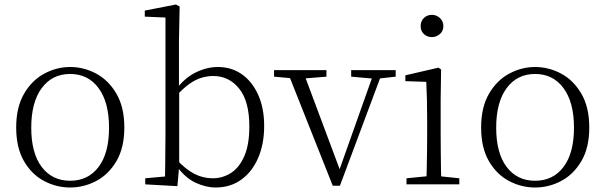

<svg xmlns="http://www.w3.org/2000/svg" viewBox="-20 -820 2693 854"><path d="M292 14Q231 14 176 -15Q121 -44 86.5 -103.5Q52 -163 52 -253Q52 -343 87 -403Q122 -463 177 -492.5Q232 -522 292 -522Q353 -522 408 -492.5Q463 -463 498 -403Q533 -343 533 -253Q533 -163 498 -103.5Q463 -44 408 -15Q353 14 292 14ZM292 -16Q372 -16 418.5 -77.5Q465 -139 465 -252Q465 -365 418.5 -428Q372 -491 292 -491Q212 -491 165.5 -428Q119 -365 119 -252Q119 -139 165.5 -77.5Q212 -16 292 -16Z M626 0V-27L714 -35Q715 -63 715 -97Q715 -131 715.5 -165Q716 -199 716 -226V-742L624 -746V-773L763 -800L779 -791L776 -637V-426L777 -416V-82V-81L769 8ZM939 14Q895 14 848.5 -8Q802 -30 763 -85H752L763 -113Q805 -67 844 -47Q883 -27 926 -27Q970 -27 1007 -50.5Q1044 -74 1066.5 -125Q1089 -176 1089 -258Q1089 -369 1044 -425.5Q999 -482 928 -482Q903 -482 876 -474Q849 -466 820.5 -445.5Q792 -425 759 -388L749 -417H759Q800 -473 850 -497.5Q900 -522 949 -522Q1010 -522 1056 -489.5Q1102 -457 1128.5 -398Q1155 -339 1155 -260Q1155 -179 1128 -117Q1101 -55 1052.5 -20.5Q1004 14 939 14Z M1460 6 1256 -508H1326L1498 -48H1483L1488 -60L1647 -508H1684L1492 6ZM1199 -479V-508H1432V-479L1321 -470H1298ZM1542 -479V-508H1740V-479L1659 -470H1643Z M1788 0V-27L1899 -38H1918L2023 -27V0ZM1876 0Q1877 -24 1878 -64.5Q1879 -105 1879.5 -149Q1880 -193 1880 -226V-281Q1880 -332 1879 -375Q1878 -418 1876 -456L1783 -459V-485L1930 -519L1942 -511L1940 -377V-226Q1940 -193 1940.5 -149Q1941 -105 1941.5 -64.5Q1942 -24 1943 0ZM1901 -655Q1880 -655 1865.5 -668.5Q1851 -682 1851 -704Q1851 -726 1865.5 -740Q1880 -754 1901 -754Q1921 -754 1936.5 -740Q1952 -726 1952 -704Q1952 -682 1936.5 -668.5Q1921 -655 1901 -655Z M2360 14Q2299 14 2244 -15Q2189 -44 2154.5 -103.5Q2120 -163 2120 -253Q2120 -343 2155 -403Q2190 -463 2245 -492.5Q2300 -522 2360 -522Q2421 -522 2476 -492.5Q2531 -463 2566 -403Q2601 -343 2601 -253Q2601 -163 2566 -103.5Q2531 -44 2476 -15Q2421 14 2360 14ZM2360 -16Q2440 -16 2486.5 -77.5Q2533 -139 2533 -252Q2533 -365 2486.5 -428Q2440 -491 2360 -491Q2280 -491 2233.5 -428Q2187 -365 2187 -252Q2187 -139 2233.5 -77.5Q2280 -16 2360 -16Z"/></svg>

Font: Early Summer Mincho VF
Style: Regular
Weight: 250
Designer: GuiWonder
Version: Version 1.002